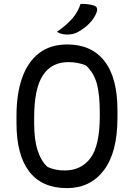

<svg xmlns="http://www.w3.org/2000/svg" viewBox="-20 -949 690 989"><path d="M327 -720Q451 -720 518 -634.5Q585 -549 585 -382V-342Q585 -164 515 -72Q445 20 325 20Q196 20 130.5 -65.5Q65 -151 65 -314V-354Q65 -466 94 -548Q123 -630 181 -675Q239 -720 327 -720ZM156 -312Q156 -228 174.5 -172.5Q193 -117 225 -89Q245 -80 266 -75.5Q287 -71 313 -71Q399 -71 446.5 -135.5Q494 -200 494 -351V-368Q494 -462 479 -517.5Q464 -573 423 -612Q381 -629 332 -629Q245 -629 200.5 -560.5Q156 -492 156 -344ZM395 -929Q418 -929 434 -927Q450 -925 465 -920Q477 -916 479.5 -906.5Q482 -897 478 -886Q466 -855 441.5 -829.5Q417 -804 383 -785Q358 -771 327 -771Q313 -771 300 -774Q287 -777 273 -785Q320 -817 351 -852Q382 -887 395 -929Z"/></svg>

Font: Recursive Sn Csl St
Style: Regular
Weight: 400
Version: Version 1.079;hotconv 1.0.112;makeotfexe 2.5.65598; ttfautoh